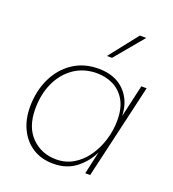

<svg xmlns="http://www.w3.org/2000/svg" viewBox="-135 -838 858 952"><g transform="rotate(20 294.0 -362.0)"><path d="M253 10Q190 10 144.5 -19Q99 -48 74 -99Q49 -150 49 -216Q49 -298 80.5 -365Q112 -432 169.5 -471Q227 -510 305 -510Q392 -510 442 -459.5Q492 -409 494 -329L533 -500H561L445 0H419L446 -120Q420 -65 371.5 -27.5Q323 10 253 10ZM260 -15Q309 -15 349.5 -39Q390 -63 419 -104.5Q448 -146 463.5 -197Q479 -248 479 -300Q479 -365 455 -406Q431 -447 391.5 -466.5Q352 -486 305 -486Q237 -486 185.5 -451Q134 -416 105.5 -355Q77 -294 77 -215Q77 -120 129 -67.5Q181 -15 260 -15ZM440 -734H474L348 -583H321Z"/></g></svg>

Font: Work Sans ExtraLight
Style: Italic
Weight: 200
Italic angle: -13°
Designer: Wei Huang
Foundry: Wei Huang
Version: Version 2.012; ttfautohint (v1.8.3)